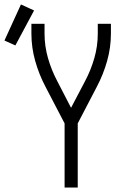

<svg xmlns="http://www.w3.org/2000/svg" viewBox="-82 -842 577 862"><path d="M208 0V-288L122 -453Q93 -508 76 -568.5Q59 -629 59 -691V-735H118V-691Q118 -635 133.5 -581Q149 -527 175 -478L237 -358L300 -478Q326 -527 341.5 -581Q357 -635 357 -691V-735H416V-691Q416 -629 399 -568.5Q382 -508 353 -453L267 -288V0ZM-13 -638 -62 -660 12 -822 71 -795Z"/></svg>

Font: Iosevka QP Light
Style: Regular
Weight: 300
Designer: Belleve Invis
Foundry: Belleve Invis
Version: Version 20.0.0; ttfautohint (v1.8.4)